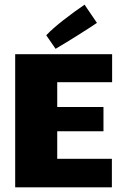

<svg xmlns="http://www.w3.org/2000/svg" viewBox="-20 -802 526 822"><path d="M178 -651 218 -593C273 -625 366 -684 395 -704L342 -782C286 -744 211 -687 178 -651ZM45 0H459V-122H225V-240H423V-344H225V-450H460V-570H45Z"/></svg>

Font: FilmFarsi_V5 Display
Style: Regular
Weight: 400
Designer: Borna Izadpanah
Foundry: Borna Izadpanah
Version: Version 1.000;PS 001.000;hotconv 1.0.88;makeotf.lib2.5.64775